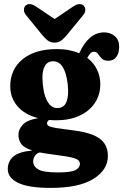

<svg xmlns="http://www.w3.org/2000/svg" viewBox="-20 -691 602 937"><path d="M328 -56Q422.5 -45.5 464.5 -16Q506.5 13.5 506.5 70.5Q506.5 138 435.8 182Q365 226 228 226Q118.5 226 68.2 201.2Q18 176.5 18 134.5Q18 96.5 45 73Q72 49.5 137.5 43.5Q96.5 30 83.2 10.8Q70 -8.5 70 -34Q70 -59.5 90.8 -82.2Q111.5 -105 166 -114.5Q100 -131.5 65 -172.8Q30 -214 30 -270Q30 -352.5 90.5 -402Q151 -451.5 258 -451.5Q289.5 -451.5 316.8 -446.2Q344 -441 366.5 -431Q413 -533 488.5 -533Q518.5 -533 540 -514.8Q561.5 -496.5 561.5 -463Q561.5 -432 547.8 -413.2Q534 -394.5 509 -394.5Q487 -394.5 476.5 -405.5Q466 -416.5 458.5 -427.5Q451 -438.5 438 -438.5Q421.5 -438.5 406 -408.5Q437.5 -384.5 453.5 -351.5Q469.5 -318.5 469.5 -281Q469.5 -228 442.5 -188Q415.5 -148 367.2 -126Q319 -104 255 -104Q236.5 -104 219 -105.5Q209.5 -97 209.5 -89.5Q209.5 -80.5 219 -75.5Q228.5 -70.5 254.2 -66.2Q280 -62 328 -56ZM239.5 -392Q212 -392 199.2 -369.2Q186.5 -346.5 187 -311Q189 -240.5 208.2 -202Q227.5 -163.5 259.5 -163.5Q314 -163.5 312.5 -249.5Q310.5 -312.5 292.2 -352.2Q274 -392 239.5 -392ZM142 97Q142 121 167 135.8Q192 150.5 264 150.5Q325.5 150.5 347.8 139.2Q370 128 370 108Q370 89 340.8 80.5Q311.5 72 234.5 62.5Q200 58 174 53Q159 56.5 150.5 69.5Q142 82.5 142 97ZM309 -523.5Q294 -505.5 280.5 -494.2Q267 -483 247 -483Q226 -483 212.2 -494Q198.5 -505 183.5 -523.5L108 -616Q96 -630.5 96.8 -643.5Q97.5 -656.5 104.5 -663.5Q123.5 -680.5 155.5 -659.5L246.5 -598L337.5 -659.5Q369.5 -680.5 388 -663.5Q395.5 -656.5 396.2 -643.5Q397 -630.5 385 -616Z"/></svg>

Font: Fraunces 144pt S100
Style: Bold
Weight: 700
Version: Version 1.000; ttfautohint (v1.8.3)